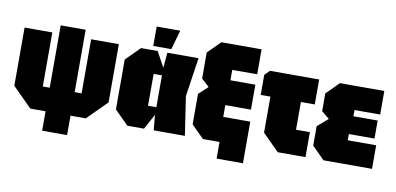

<svg xmlns="http://www.w3.org/2000/svg" viewBox="-79 -977 2812 1364"><g transform="rotate(10 1327.5 -295.0)"><path d="M170 0 30 -140V-560H230V-170H280V-620H460V-170H510V-560H710V-140L570 0H460V140H280V0Z M870 0 770 -100V-460L870 -560H990L1050 -450L1060 -560H1285L1243 -280L1285 0H1060L1050 -110L990 0ZM990 -165H1050V-395H990ZM953 -590V-730H1123L1083 -590Z M1415 0 1325 -90V-310L1391 -371L1335 -422V-610L1425 -700H1715V-520H1535V-445H1715V-265H1530V-180H1725V120H1535V0Z M1835 -120V-380H1765V-525L1800 -560H2155V-380H2055V-180H2155V0H1955Z M2285 0 2195 -90V-230L2271 -296L2215 -342V-470L2305 -560H2625V-390H2440V-345H2615V-215H2430V-170H2635V0Z"/></g></svg>

Font: Tektur Condensed Black
Style: Regular
Weight: 900
Width: 3
Designer: Adam Jagosz
Foundry: Adam Jagosz
Version: Version 1.005;gftools[0.9.30]